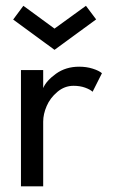

<svg xmlns="http://www.w3.org/2000/svg" viewBox="-20 -658 402 678"><path d="M26.5 -589 62.5 -637.5 172.5 -557 283.5 -637.5 319.5 -589.5 172.5 -482ZM132.5 0H54V-410.5H132.5V-347Q143.5 -373 178 -397.8Q212.5 -422.5 259.5 -422.5Q285.5 -422.5 307.5 -415.5Q329.5 -408.5 340 -399.5L307 -334Q298.5 -342 280.5 -348.5Q262.5 -355 239.5 -355Q208 -355 182.5 -333.5Q157 -312 144.8 -283.5Q132.5 -255 132.5 -228.5Z"/></svg>

Font: League Spartan
Style: Regular
Weight: 350
Foundry: The League of Moveable Type
Version: Version 2.002